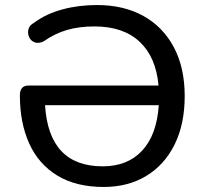

<svg xmlns="http://www.w3.org/2000/svg" viewBox="-20 -734 813 763"><path d="M392 9Q282 9 207.5 -36.5Q133 -82 96 -164Q59 -246 59 -355Q59 -394 93 -394H610Q600 -507 535 -568Q470 -629 355 -629Q295 -629 246.5 -615Q198 -601 154 -570Q134 -560 118.5 -565.5Q103 -571 96 -586Q89 -601 93 -617.5Q97 -634 116 -644Q163 -679 227.5 -696.5Q292 -714 365 -714Q472 -714 550 -670.5Q628 -627 671 -546Q714 -465 714 -352Q714 -241 674 -160Q634 -79 561.5 -35Q489 9 392 9ZM611 -316H159Q174 -73 388 -73Q487 -73 545 -135.5Q603 -198 611 -316Z"/></svg>

Font: Chiron GoRound TC
Style: Regular
Weight: 400
Designer: Ryoko NISHIZUKA 西塚涼子 (kana, bopomofo & ideographs); Paul D. Hunt (Latin, Greek & Cyrillic); Sandoll Communications 산돌커뮤니
Foundry: Adobe
Version: Version 1.000;hotconv 1.1.1;makeotfexe 2.6.0